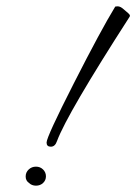

<svg xmlns="http://www.w3.org/2000/svg" viewBox="-20 -566 430 606"><path d="M160 -121Q154 -103 140.5 -103Q127 -103 127 -116Q127 -134 213 -303Q299 -472 343 -544Q343 -546 351.5 -546Q360 -546 370 -537Q390 -521 390 -517.5Q390 -514 389 -513Q192 -207 160 -121ZM71 11Q61 4 61 -9Q61 -22 70.5 -31Q80 -40 93.5 -40Q107 -40 116 -31Q125 -22 125 -9.5Q125 3 116 11.5Q107 20 93.5 20Q80 20 71 11Z"/></svg>

Font: Lovers Quarrel
Style: Regular
Weight: 400
Designer: Robert E. Leuschke
Foundry: Robert E. Leuschke
Version: Version 1.001